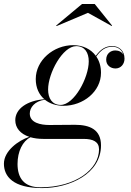

<svg xmlns="http://www.w3.org/2000/svg" viewBox="-65 -700 670 980"><path d="M384 -634.5 505.5 -567 507 -569.5 418.5 -679.5H353.5L221.5 -569.5L224 -567ZM259 -160C360.5 -160 450.5 -233 450.5 -328.5C450.5 -361 442 -389 426.5 -411.5C451 -446 475.5 -461.5 508 -461.5C534.5 -461.5 557 -447.5 564.5 -421C557 -435 541 -442.5 523.5 -442.5C499.5 -442.5 477 -426 477 -395C477 -367 499.5 -350.5 524.5 -350.5C552 -350.5 570.5 -373 570.5 -400.5C570.5 -442.5 541.5 -465 507.5 -465C474 -465 448 -448.5 424 -415C399 -449.5 357.5 -469.5 309 -469.5C207.5 -469.5 117.5 -392 117.5 -296.5C117.5 -252 134 -217 161.5 -193.5C74 -187 13 -145 13 -86.5C13 -47 39 -16.5 84.5 -1.5C29.5 16.5 -45 70 -45 135.5C-45 200.5 1.5 260 150 260C289.5 260 450.5 188 450.5 42C450.5 -39 393 -63 318 -63C289.5 -63 222 -62 187 -62C142.5 -62 87 -73 87 -120.5C87 -150.5 111.5 -184 164 -191C189 -171 222 -160 259 -160ZM244.5 -164.5C200.5 -164.5 180.5 -199 180.5 -243C180.5 -327 255 -464.5 324 -464.5C368 -464.5 388 -431 388 -387C388 -303 313.5 -164.5 244.5 -164.5ZM24.5 137C24.5 73 50.5 20.5 90.5 0.5C109.5 6 131.5 9 156.5 9H361.5C410.5 9 440.5 23.5 440.5 62.5C440.5 162.5 323 256 141 256C58 256 24.5 209 24.5 137Z"/></svg>

Font: Bodoni* 48pt
Style: Italic
Weight: 400
Italic angle: -13°
Version: Version 2.3